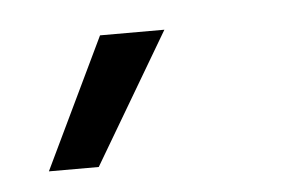

<svg xmlns="http://www.w3.org/2000/svg" viewBox="-27 -773 338 211"><g transform="rotate(-5 141.5 -667.0)"><path d="M75 -595H20L89 -739H160Z"/></g></svg>

Font: Bricolage Grotesque ExtraLight
Style: Regular
Weight: 250
Designer: Mathieu Triay
Foundry: Atelier Triay
Version: Version 1.000;gftools[0.9.30]